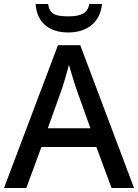

<svg xmlns="http://www.w3.org/2000/svg" viewBox="-20 -944 694 964"><path d="M492 -924H428C421 -872 375 -862 325 -862C265 -862 228 -869 222 -924H159C164 -837 220 -781 323 -781C424 -781 485 -839 492 -924ZM540 0H653L383 -717H271L0 0H112L188 -206H464ZM362 -501 434 -300H220L292 -501C300 -524 316 -578 326 -619C334 -589 355 -522 362 -501Z"/></svg>

Font: Noto Sans Devanagari UI Medium
Style: Regular
Weight: 500
Designer: Jelle Bosma - Monotype Design Team
Foundry: Monotype Imaging Inc.
Version: Version 2.004